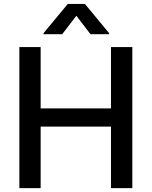

<svg xmlns="http://www.w3.org/2000/svg" viewBox="-20 -970 782 990"><path d="M662.3 0H552.2V-317.1H189.6V0H79.9V-727.3H189.6V-411.2H552.2V-727.3H662.3ZM542.6 -793.7H446.7L373.6 -888.8L300.8 -793.7H204.5V-799L329.5 -949.6H418L542.6 -799Z"/></svg>

Font: Linik Sans Medium
Style: Regular
Weight: 500
Designer: Rasmus Andersson (font), Cristiano Sobral (main changes)
Foundry: rsms
Version: Version 3.018;June 1, 2022;FontCreator 14.0.0.2814 64-bit; t